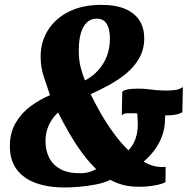

<svg xmlns="http://www.w3.org/2000/svg" viewBox="-20 -778 806 808"><path d="M253 11Q181 11 129 -8.5Q77 -28 49.2 -66.5Q21.5 -105 21.5 -162.5Q21.5 -219 45.8 -260.8Q70 -302.5 109 -331.2Q148 -360 190.5 -377.5Q178 -413.5 164.5 -454.5Q151 -495.5 151 -539.5Q151 -602 182 -651.2Q213 -700.5 270 -729Q327 -757.5 406 -757.5Q468.5 -757.5 508.5 -739.8Q548.5 -722 567.8 -690.5Q587 -659 587 -617Q587 -571.5 567 -535.2Q547 -499 513.8 -471Q480.5 -443 440.8 -421.2Q401 -399.5 361.5 -381.5Q379.5 -344 404 -301.2Q428.5 -258.5 458 -218Q487.5 -177.5 520.5 -145.5Q533.5 -159 542.2 -175.8Q551 -192.5 555.5 -212.5Q560 -232.5 560 -255Q560 -270 558.8 -284.2Q557.5 -298.5 557.5 -301Q554.5 -301 551.8 -301.2Q549 -301.5 546 -301.5Q525 -301.5 513.2 -301.2Q501.5 -301 492.5 -292.5L494.5 -391.5Q498.5 -397 514.2 -401Q530 -405 559.5 -405Q582 -405 599 -403Q616 -401 635 -399Q654 -397 682 -397Q698 -397 716 -399Q734 -401 749.5 -411.5L747.5 -306Q735 -298.5 718.5 -295.5Q702 -292.5 685.5 -292.5Q683.5 -292.5 680.8 -292.5Q678 -292.5 675.5 -292.5Q675 -288.5 674.8 -285.2Q674.5 -282 674.5 -279.5Q674.5 -242 663.5 -209.8Q652.5 -177.5 632.5 -149.8Q612.5 -122 584.5 -98Q603 -86 627.5 -79.5Q652 -73 677 -76L676.5 -11.5Q665.5 -5.5 648 -1.2Q630.5 3 609.2 5.5Q588 8 565.5 8Q530 8 502 1.2Q474 -5.5 444 -21Q418.5 -8.5 382.5 -1.5Q346.5 5.5 311.5 8.2Q276.5 11 253 11ZM315 -49Q331 -49 342.5 -51Q354 -53 364 -56.8Q374 -60.5 385 -66Q355.5 -94.5 328.2 -131Q301 -167.5 275 -211.5Q249 -255.5 224.5 -304.5Q208 -289 196.2 -271Q184.5 -253 178 -231Q171.5 -209 171.5 -183Q171.5 -145 186.8 -114.5Q202 -84 234 -66.5Q266 -49 315 -49ZM337.5 -439.5Q363.5 -453 383 -471.8Q402.5 -490.5 415.8 -513Q429 -535.5 435.8 -561.2Q442.5 -587 442.5 -615.5Q442.5 -638.5 437.5 -657.5Q432.5 -676.5 420.5 -688Q408.5 -699.5 387 -699.5Q362 -699.5 345.2 -683.2Q328.5 -667 320 -637.2Q311.5 -607.5 311.5 -566.5Q311.5 -526 319.2 -495.5Q327 -465 337.5 -439.5Z"/></svg>

Font: Merriweather 24pt SemiCondensed Black
Style: Italic
Weight: 900
Width: 4
Italic angle: -7.8°
Designer: Eben Sorkin
Foundry: Eben Sorkin
Version: Version 2.101